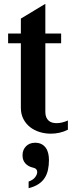

<svg xmlns="http://www.w3.org/2000/svg" viewBox="-20 -696 408 1015"><path d="M22.9 -467.3V-518.6H90.3V-597.7L219.7 -675.8V-518.6H303.2V-467.3H219.7V-104Q219.7 -87.4 224.6 -76.2Q229.5 -64.9 237.5 -57.9Q245.6 -50.8 256.3 -47.9Q267.1 -44.9 279.3 -44.9Q293.9 -44.9 309.6 -48.8Q325.2 -52.7 338.9 -59.1V-10.3Q317.9 0.5 294.9 5.6Q272 10.7 248.5 10.7Q218.3 10.7 189.7 2Q161.1 -6.8 139.2 -23.9Q117.2 -41 103.8 -66.7Q90.3 -92.3 90.3 -126V-467.3ZM238.8 149.9Q238.8 177.7 233.6 201.7Q228.5 225.6 216.3 244.6Q204.1 263.7 183.3 277.3Q162.6 291 131.3 298.8V263.7Q155.8 254.9 166.3 240.2Q176.8 225.6 176.8 213.4Q176.8 206.5 172.6 200Q168.5 193.4 151.9 189.5Q128.9 184.1 114 167.7Q99.1 151.4 99.1 125Q99.1 95.7 117.7 77.1Q136.2 58.6 165.5 58.6Q185.5 58.6 199.5 65.9Q213.4 73.2 222.2 85.7Q231 98.1 234.9 114.7Q238.8 131.3 238.8 149.9Z"/></svg>

Font: Arian AMU Serif
Style: Bold
Weight: 700
Designer: Ruben Hakobyan (Tarumian)
Foundry: Ruben Hakobyan (Tarumian)
Version: Version 1.002